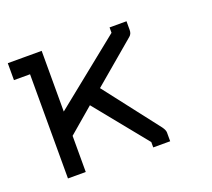

<svg xmlns="http://www.w3.org/2000/svg" viewBox="-83 -583 705 639"><g transform="rotate(-20 270.0 -263.5)"><path d="M0 -448V-478H57H64H120V-263L359 -455V-474H419V-443Q419 -429.5 410 -422L260 -295L410 -101Q419 -88.5 419 -80V-49H359V-68L209 -253L120 -177V-49H57V-418H0Z"/></g></svg>

Font: IBM 3270
Style: Regular
Weight: 400
Monospace: yes
Version: Version 2.3.1